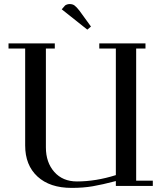

<svg xmlns="http://www.w3.org/2000/svg" viewBox="-20 -916 793 946"><path d="M22 -676.8V-702.1H250V-676.8H206.1V-189.9Q206.1 -115.7 247.6 -68.8Q289.1 -22 358.9 -22Q452.1 -22 550.8 -53.2V-676.8H469.2V-702.1H696.8V-676.8H650.9V-25.9H732.9V0H550.8V-23.9Q483.9 -6.3 437 1.7Q390.1 9.8 333 9.8Q225.6 9.8 164.8 -46.1Q104 -102.1 104 -199.2V-676.8ZM284.2 -870.1 300.8 -889.2Q311 -896 323.2 -896Q337.4 -896 346.7 -889.4Q356 -882.8 371.1 -863.8L428.2 -785.2L410.2 -770Z"/></svg>

Font: Dehuti
Style: Bold
Weight: 700
Version: Version 1.2